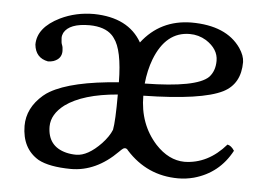

<svg xmlns="http://www.w3.org/2000/svg" viewBox="-40 -490 767 551"><g transform="rotate(5 343.5 -214.5)"><path d="M265.1 -383.8Q243.7 -405.3 200.2 -405.8Q142.1 -405.8 126.5 -377.4Q123 -370.1 123 -362.8Q123.5 -347.7 126 -342.8Q128.9 -335.9 128.9 -325.2Q128.9 -302.7 105.5 -294.4Q97.7 -292 89.8 -292Q53.7 -298.8 49.8 -336.9Q49.8 -386.2 113.3 -417.5Q157.7 -439 210 -439Q309.1 -437.5 348.1 -369.1Q400.9 -438 490.2 -439Q591.3 -439 633.3 -378.4Q647.5 -357.4 647.9 -338.9Q647.9 -275.9 599.1 -251Q539.1 -220.7 371.1 -217.8Q371.1 -136.2 421.4 -80.6Q459.5 -39.6 504.9 -39.1Q572.8 -40 624 -99.1Q634.8 -97.2 644 -83Q608.4 -16.1 536.1 3.9Q513.7 9.8 491.2 9.8Q401.4 9.8 340.8 -57.6L339.8 -59.1Q332 -67.9 321.3 -57.1Q318.8 -54.7 315.9 -51.8Q254.9 9.8 182.1 9.8Q119.6 9.3 87.9 -7.8Q39.6 -36.6 39.1 -102.1Q39.1 -153.8 84 -192.4Q93.3 -200.2 102.1 -205.1Q163.1 -240.2 297.9 -250Q296.9 -343.3 272 -375.5Q268.6 -380.4 265.1 -383.8ZM297.9 -214.8Q198.2 -206.5 147.9 -169.9Q111.3 -142.1 110.8 -106.9Q110.8 -49.3 165 -35.6Q178.7 -32.2 193.8 -32.2Q227.1 -32.2 265.6 -72.3Q285.2 -93.3 293 -112.8Q297.9 -137.7 297.9 -214.8ZM372.1 -252.9Q520.5 -254.9 554.7 -288.1Q571.8 -306.2 571.8 -335.9Q571.8 -369.6 536.1 -392.6Q514.2 -405.8 488.8 -405.8Q419.9 -405.8 388.2 -323.7Q376 -291.5 372.1 -252.9Z"/></g></svg>

Font: Linux Libertine Display O
Style: Regular
Weight: 400
Designer: Philipp H. Poll
Foundry: Philipp H. Poll
Version: Version 5.0.9